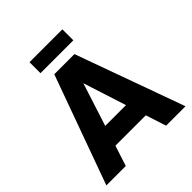

<svg xmlns="http://www.w3.org/2000/svg" viewBox="-199 -859 990 990"><g transform="rotate(-45 295.5 -364.5)"><path d="M416 -729.5H176.3V-649.4H416ZM442.9 0H584.5L369.6 -595.2H222.7L7.3 0H148.9L185.1 -111.8H406.7ZM220.2 -221.2 295.9 -456.5 371.6 -221.2Z"/></g></svg>

Font: Now ExtraBold
Style: Regular
Weight: 800
Designer: Alfredo Marco Pradil
Foundry: Alfredo Marco Pradil
Version: Version 1.200;hotconv 1.0.109;makeotfexe 2.5.65596